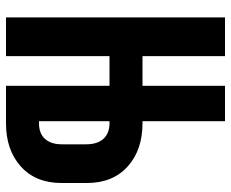

<svg xmlns="http://www.w3.org/2000/svg" viewBox="-85 -685 770 640"><g transform="rotate(90 300.0 -365.0)"><path d="M38 0V-730H167V-455H266V-730H384V-455H391Q480 -455 535 -405.5Q590 -356 590 -269V-185Q590 -99 535 -49.5Q480 0 391 0H266V-345H167V0ZM384 -110H391Q425 -110 443 -130Q461 -150 461 -186V-267Q461 -305 442.5 -325Q424 -345 391 -345H384Z"/></g></svg>

Font: JetBrains Mono NL ExtraBold
Style: Regular
Weight: 800
Designer: Philipp Nurullin, Konstantin Bulenkov
Foundry: JetBrains
Version: Version 2.304; ttfautohint (v1.8.4.7-5d5b)